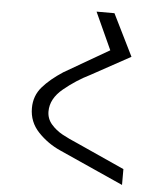

<svg xmlns="http://www.w3.org/2000/svg" viewBox="-53 -771 705 828"><g transform="rotate(5 300.0 -357.5)"><path d="M506 -58.5V10L227.5 -115Q172.5 -139.5 131.2 -183Q90 -226.5 90 -286.5Q90 -339.5 123 -377.8Q156 -416 211.5 -452L405 -564L331.5 -725H409L498.5 -544L329 -451Q269 -421.5 215.8 -377.5Q162.5 -333.5 162.5 -278.5Q162.5 -247 183 -223.2Q203.5 -199.5 231.8 -184Q260 -168.5 301.5 -151Z"/></g></svg>

Font: JuliaMono Light
Style: Regular
Weight: 300
Monospace: yes
Designer: cormullion
Foundry: corm
Version: Version 0.054; ttfautohint (v1.8.4)